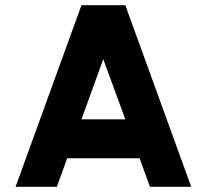

<svg xmlns="http://www.w3.org/2000/svg" viewBox="-20 -720 797 740"><path d="M294 -700H463L717 0H558L518 -110H239L199 0H40ZM294 -260H463L378 -492Z"/></svg>

Font: Urbanist Black
Style: Regular
Weight: 900
Designer: Corey Hu
Foundry: Corey Hu
Version: Version 1.330; ttfautohint (v1.8.4.7-5d5b)